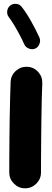

<svg xmlns="http://www.w3.org/2000/svg" viewBox="-20 -910 272 1013"><path d="M123.5 -557.6Q158.2 -556.2 181.4 -530.5Q204.6 -504.9 203.1 -470.2Q201.7 -437 200.4 -388.9Q199.2 -340.8 198.5 -286.1Q197.8 -231.4 197.3 -177.2Q196.8 -123 196.5 -76.7Q196.3 -30.3 196.3 0Q196.3 34.2 171.6 58.8Q147 83.5 112.3 83.5Q78.1 83.5 53.5 58.8Q28.8 34.2 28.8 0Q28.8 -31.2 29.1 -77.6Q29.3 -124 29.8 -178.5Q30.3 -232.9 31.2 -288.3Q32.2 -343.8 33.4 -393.1Q34.7 -442.4 36.1 -478Q37.6 -512.7 63.5 -535.9Q89.4 -559.1 123.5 -557.6ZM34.2 -880.9Q47.9 -891.6 65.9 -889.6Q84 -887.7 94.7 -873.5Q120.1 -841.3 145 -796.4Q169.9 -751.5 188 -711.9Q194.8 -696.3 188.2 -678.5Q181.6 -660.6 166 -653.8Q150.4 -647 132.8 -653.6Q115.2 -660.2 108.4 -675.8Q97.7 -699.7 83 -727.3Q68.4 -754.9 53.5 -779.5Q38.6 -804.2 26.4 -819.8Q15.6 -834 18.1 -852.1Q20.5 -870.1 34.2 -880.9Z"/></svg>

Font: Mikhak-FD Black
Style: Regular
Weight: 900
Designer: Amin Abedi
Version: Version 3.2